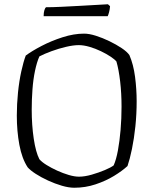

<svg xmlns="http://www.w3.org/2000/svg" viewBox="-20 -882 722 902"><path d="M329 0Q303 0 270.5 -9.5Q238 -19 205.5 -34Q173 -49 147.5 -65.5Q122 -82 110 -96Q83 -137 71 -201.5Q59 -266 59 -339Q59 -393 64.5 -447Q70 -501 80 -546.5Q90 -592 101 -621Q129 -642 175 -666Q221 -690 274 -707Q327 -724 375 -724Q399 -724 430.5 -714Q462 -704 494 -688.5Q526 -673 551.5 -656Q577 -639 588 -623Q607 -579 614.5 -521Q622 -463 622 -406Q622 -346 616 -288.5Q610 -231 600 -182.5Q590 -134 579 -102Q554 -79 515.5 -55.5Q477 -32 429 -16Q381 0 329 0ZM351 -52Q378 -52 411 -61.5Q444 -71 472.5 -83Q501 -95 514 -105Q526 -132 534 -175.5Q542 -219 546.5 -272Q551 -325 551 -381Q551 -443 544.5 -499Q538 -555 527 -593Q519 -603 499.5 -616Q480 -629 454 -641.5Q428 -654 400.5 -662Q373 -670 350 -670Q325 -670 290.5 -662Q256 -654 222 -641.5Q188 -629 165 -617Q153 -590 144.5 -549.5Q136 -509 132.5 -461.5Q129 -414 129 -367Q129 -294 138.5 -230.5Q148 -167 165 -134Q176 -121 198.5 -107Q221 -93 248.5 -80.5Q276 -68 303 -60Q330 -52 351 -52ZM185 -806Q185 -823 188.5 -834Q192 -845 196 -848Q226 -848 268 -850Q310 -852 354.5 -854.5Q399 -857 434.5 -859Q470 -861 487 -862L497 -853Q496 -838 492.5 -825Q489 -812 486 -806Z"/></svg>

Font: Texturina 72pt ExtraLight
Style: Regular
Weight: 200
Designer: Guillermo Torres Carreño
Foundry: Omnibus-Type
Version: Version 1.002; ttfautohint (v1.8.3)